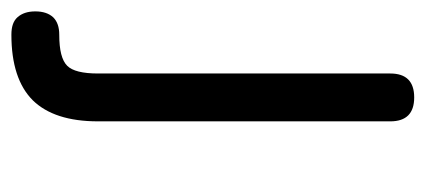

<svg xmlns="http://www.w3.org/2000/svg" viewBox="-230 -322 747 337"><g transform="rotate(90 143.5 -153.5)"><path d="M36 200C87.5 200 126 187.5 151 162.5C175.5 137.5 188 99.5 188 48C188 48 188 -465 188 -465C188 -465 188 -465 188 -465C188 -493 174 -507 146 -507C146 -507 146 -507 146 -507C118 -507 104 -493 104 -465C104 -465 104 48 104 48C104 48 104 48 104 48C104 75 99.5 93 90.5 102C81 111.5 63 116 36 116C36 116 36 116 36 116C22.5 116 12.5 119.5 5.5 126.5C-1.5 134 -5 144.5 -5 158C-5 158 -5 158 -5 158C-5 171.5 -1.5 181.5 5 189C11.5 196.5 21.5 200 36 200C36 200 36 200 36 200Z"/></g></svg>

Font: Jura-Fortis-Bold
Style: Bold
Weight: 500
Designer: Daniel Johnson, Alexei Vanyashin, Mirko Velimirovic
Foundry: Daniel Johnson
Version: ""